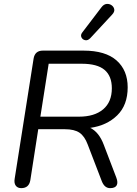

<svg xmlns="http://www.w3.org/2000/svg" viewBox="-20 -967 709 994"><path d="M90 7Q71 7 61.5 -6Q52 -19 56 -42L154 -664Q161 -705 202 -705H412Q526 -705 583.5 -654Q641 -603 641 -515Q641 -423 587 -370Q533 -317 447 -305Q470 -294 487.5 -272Q505 -250 517 -218L582 -48Q592 -22 584 -7.5Q576 7 550 7Q521 7 507 -29L434 -219Q418 -262 391.5 -280Q365 -298 316 -298H178L137 -34Q130 7 90 7ZM189 -363H389Q469 -363 514 -401Q559 -439 559 -510Q559 -573 521.5 -605Q484 -637 403 -637H232ZM447 -769Q434 -756 420.5 -759Q407 -762 401.5 -774Q396 -786 406 -799L505 -929Q517 -945 531.5 -946.5Q546 -948 557.5 -940Q569 -932 571.5 -919Q574 -906 561 -892Z"/></svg>

Font: Nunito
Style: Italic
Weight: 400
Italic angle: -9°
Designer: Vernon Adams
Foundry: Vernon Adams
Version: Version 3.601; ttfautohint (v1.8.2.53-6de2)